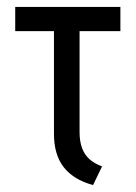

<svg xmlns="http://www.w3.org/2000/svg" viewBox="-20 -520 394 555"><path d="M210 -138V-430H328V-500H24V-430H136V-133Q136 -103 143 -79Q150 -55 164 -37Q178 -19 199 -6Q220 7 249 15L275 -39Q253 -47 238.5 -60Q224 -73 217 -92.5Q210 -112 210 -138Z"/></svg>

Font: Advent Pro Medium
Style: Regular
Weight: 500
Designer: VivaRado, Andreas Kalpakidis
Foundry: VivaRado, Andreas Kalpakidis
Version: Version 3.000